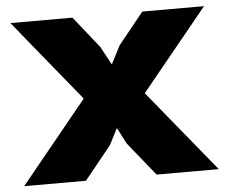

<svg xmlns="http://www.w3.org/2000/svg" viewBox="-48 -685 879 739"><g transform="rotate(-5 392.0 -315.0)"><path d="M509.8 -315.9 768.1 0H527.8L423.8 -128.9L392.1 -189.9H390.1L358.9 -128.9L254.9 0H16.1L273.9 -315.9L18.1 -629.9H257.8L355 -507.8L392.1 -439H394L429.2 -507.8L527.8 -629.9H766.1Z"/></g></svg>

Font: Sinkin Sans 800 Black
Style: Regular
Weight: 900
Designer: Keith Bates
Foundry: K-Type
Version: Sinkin Sans (version 1.0)  by Keith Bates   •   © 2014   www